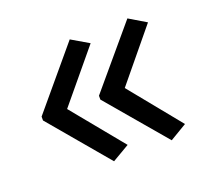

<svg xmlns="http://www.w3.org/2000/svg" viewBox="-81 -507 659 607"><g transform="rotate(-20 248.5 -204.0)"><path d="M40 -197V-210L207 -409L265 -375L124 -205L265 -33L207 1ZM233 -197V-210L401 -409L458 -375L318 -205L458 -33L401 1Z"/></g></svg>

Font: Noto Sans Syriac Eastern
Style: Regular
Weight: 400
Designer: Patrick Giasson and the Monotype Design Team
Foundry: Monotype Imaging Inc.
Version: Version 3.001; ttfautohint (v1.8.4.7-5d5b)